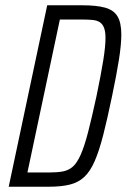

<svg xmlns="http://www.w3.org/2000/svg" viewBox="-20 -708 480 728"><path d="M13 0 159 -688H291Q346 -688 378.5 -679Q411 -670 425.5 -646Q440 -622 440 -577Q440 -539 431 -482Q422 -425 405 -344Q387 -257 371.5 -196.5Q356 -136 339 -97Q322 -58 299.5 -37Q277 -16 244.5 -8Q212 0 165 0ZM84 -54H166Q197 -54 218.5 -58Q240 -62 256 -76Q272 -90 286 -121.5Q300 -153 314 -207Q328 -261 346 -344Q363 -426 371.5 -479Q380 -532 380 -564Q380 -588 374.5 -602.5Q369 -617 358 -624Q347 -631 329.5 -632.5Q312 -634 288 -634H207Z"/></svg>

Font: Saira Condensed Light
Style: Italic
Weight: 300
Width: 3
Italic angle: -12°
Designer: Hector Gatti with collaboration of the Omnibus-Type team
Foundry: Omnibus-Type
Version: Version 1.101